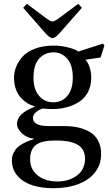

<svg xmlns="http://www.w3.org/2000/svg" viewBox="-20 -740 565 1002"><path d="M101.1 -699.2 120.1 -720.2 223.1 -643.1Q245.1 -627.9 253.9 -627.9Q263.2 -627.9 285.2 -643.1L388.2 -720.2L407.2 -699.2L290 -565.9Q267.1 -541 253.9 -541Q240.7 -541 217.8 -565.9ZM42 96.2Q42 75.7 50.5 58.3Q59.1 41 69.6 30.5Q80.1 20 98.6 10Q117.2 0 128.2 -4.2Q139.2 -8.3 157.2 -14.2V-16.1Q121.6 -19.5 95.2 -43.5Q68.8 -67.4 68.8 -94.2Q68.8 -147.5 161.1 -183.1V-185.1Q142.1 -189.9 124.5 -200.4Q106.9 -210.9 90.3 -228.3Q73.7 -245.6 63.5 -272.9Q53.2 -300.3 53.2 -334Q53.2 -363.8 64.5 -391.8Q75.7 -419.9 98.6 -445.3Q121.6 -470.7 163.3 -486.3Q205.1 -502 259.8 -502Q295.4 -502 332 -493.4Q368.7 -484.9 389.2 -471.2L517.1 -512.2L524.9 -502.9L504.9 -439.9L425.8 -428.2Q439 -415 447.5 -389.6Q456.1 -364.3 456.1 -334Q456.1 -290.5 438.2 -257.8Q420.4 -225.1 390.4 -206.8Q360.4 -188.5 325.9 -179.7Q291.5 -170.9 253.9 -170.9Q231.4 -170.9 203.1 -173.8Q193.8 -170.9 183.6 -165.8Q173.3 -160.6 162.6 -149.4Q151.9 -138.2 151.9 -125Q151.9 -82 234.9 -82H314.9Q356.4 -82 390.4 -74.2Q424.3 -66.4 451.2 -49.8Q478 -33.2 492.9 -4.2Q507.8 24.9 507.8 64Q507.8 108.9 486.6 144Q465.3 179.2 429.2 201.2Q360.8 242.2 257.8 242.2Q197.8 242.2 150.1 227.3Q102.5 212.4 72.3 178.7Q42 145 42 96.2ZM137.2 90.8Q137.2 144 176.8 175.5Q216.3 207 280.8 207Q308.1 207 333.3 199.7Q358.4 192.4 378.9 178.2Q399.4 164.1 411.6 140.9Q423.8 117.7 423.8 88.9Q423.8 61.5 412.6 42.2Q401.4 22.9 380.1 12.5Q358.9 2 332.3 -2.4Q305.7 -6.8 271 -6.8Q197.3 -6.8 168 16.1Q137.2 39.6 137.2 90.8ZM154.8 -334Q154.8 -273.4 184.1 -239.7Q213.4 -206.1 257.8 -206.1Q303.2 -206.1 331.5 -239.5Q359.9 -272.9 359.9 -334Q359.9 -401.4 330.6 -434.1Q301.3 -466.8 259.8 -466.8Q214.8 -466.8 184.8 -434.8Q154.8 -402.8 154.8 -334Z"/></svg>

Font: Heuristica
Style: Regular
Weight: 400
Version: Version 1.0.2